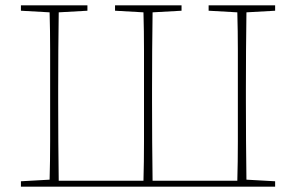

<svg xmlns="http://www.w3.org/2000/svg" viewBox="-20 -696 1104 716"><path d="M758 -656V-676H1006V-656L899 -650Q898 -580 897.5 -508.5Q897 -437 897 -363V-320Q897 -242 897.5 -169.5Q898 -97 899 -26L1006 -20V0H58V-20L165 -26Q167 -97 167 -169.5Q167 -242 167 -320V-363Q167 -437 167 -508.5Q167 -580 165 -650L58 -656V-676H306V-656L199 -650Q198 -580 197.5 -509Q197 -438 197 -363V-320Q197 -241 197.5 -167Q198 -93 199 -22H515Q517 -93 517 -167Q517 -241 517 -320V-363Q517 -437 517 -508.5Q517 -580 515 -650L409 -656V-676H657V-656L549 -650Q548 -580 547.5 -508.5Q547 -437 547 -363V-320Q547 -241 547.5 -167Q548 -93 549 -22H865Q867 -93 867 -167Q867 -241 867 -320V-363Q867 -438 867 -509Q867 -580 865 -650Z"/></svg>

Font: Source Serif 4 ExtraLight
Style: Regular
Weight: 200
Designer: Frank Grießhammer
Foundry: Adobe
Version: Version 4.005;hotconv 1.1.0;makeotfexe 2.6.0